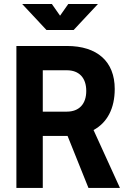

<svg xmlns="http://www.w3.org/2000/svg" viewBox="-20 -918 626 938"><path d="M60.1 0H189V-253.9H306.6C307.6 -253.9 309.1 -253.9 310.1 -253.9L412.1 0H565.9L437 -282.7C503.9 -318.8 540.5 -388.2 540.5 -483.4C540.5 -617.2 455.6 -693.4 306.6 -693.4H60.1ZM189 -372.6V-574.7H306.6C366.2 -574.7 401.4 -538.1 401.4 -473.6C401.4 -409.7 366.2 -372.6 306.6 -372.6ZM207 -771.5H339.8L458.5 -898.4H313.5L273.4 -841.3L233.4 -898.4H88.4Z"/></svg>

Font: Cascadia Mono NF
Style: Bold
Weight: 700
Monospace: yes
Designer: Aaron Bell
Foundry: Saja Typeworks
Version: Version 2404.023